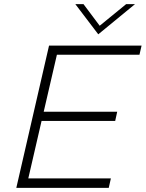

<svg xmlns="http://www.w3.org/2000/svg" viewBox="-20 -911 707 931"><path d="M456.5 -744.6 345.2 -891.1H384.8L463.4 -786.1L591.8 -891.1H634.8ZM59.1 0 217.8 -689.9H666.5L656.2 -645.5H255.9L191.9 -369.1H548.3L538.6 -324.7H181.6L117.2 -45.9H517.6L507.3 0Z"/></svg>

Font: HK Grotesk Light Legacy Italic
Style: Regular
Weight: 300
Italic angle: -13°
Designer: Alfredo Marco Pradil
Foundry: Hanken Design Co.
Version: Version 2.022;PS 002.022;hotconv 1.0.88;makeotf.lib2.5.64775